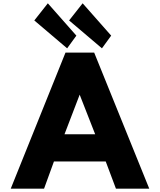

<svg xmlns="http://www.w3.org/2000/svg" viewBox="-20 -1144 970 1164"><path d="M654 -928 481 -1124 399 -1020 598 -851ZM443 -928 270 -1124 188 -1020 387 -851ZM551 -825H377L45 0H247L307 -165H621L683 0H885ZM557 -330H371L463 -570Z"/></svg>

Font: Sztylet
Style: Bd
Weight: 700
Foundry: Cannot Into Space Fonts, PlusOne Fonts
Version: Version 0.12